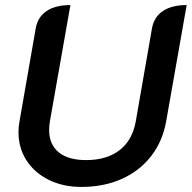

<svg xmlns="http://www.w3.org/2000/svg" viewBox="-20 -729 757 758"><path d="M53 -207Q53 -230 57 -250L121 -617Q129 -662 164 -685.5Q199 -709 258 -709L177 -250Q174 -232 174 -216Q174 -159 211.5 -128Q249 -97 320 -97Q402 -97 452.5 -136.5Q503 -176 516 -250L580 -617Q588 -662 623 -685.5Q658 -709 717 -709L636 -250Q622 -171 576.5 -112.5Q531 -54 460.5 -22.5Q390 9 301 9Q229 9 172.5 -19Q116 -47 84.5 -96Q53 -145 53 -207Z"/></svg>

Font: K2D SemiBold
Style: Italic
Weight: 600
Italic angle: -10°
Designer: Katatrad Aksorn Co.,Ltd.
Foundry: Cadson Demak Co.,Ltd.
Version: Version 1.000; ttfautohint (v1.6)